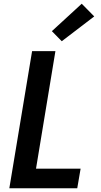

<svg xmlns="http://www.w3.org/2000/svg" viewBox="-20 -1009 540 1029"><path d="M30 0 152 -735H277L173 -105H412L394 0ZM311 -788 258 -842 418 -989 485 -921Z"/></svg>

Font: Iosevka Curly XBdObl
Style: Regular
Weight: 800
Italic angle: -9°
Monospace: yes
Designer: Belleve Invis
Foundry: Belleve Invis
Version: Version 11.1.0; ttfautohint (v1.8.3)